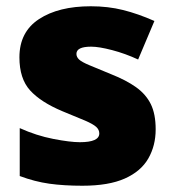

<svg xmlns="http://www.w3.org/2000/svg" viewBox="-20 -583 557 613"><path d="M477 -170Q477 -118 453.5 -77Q430 -36 378.5 -13Q327 10 243 10Q184 10 137.5 3.5Q91 -3 43 -21V-174Q96 -150 150 -139.5Q204 -129 235 -129Q297 -129 297 -157Q297 -169 287 -178Q277 -187 251.5 -198Q226 -209 179 -228Q110 -257 76 -294.5Q42 -332 42 -400Q42 -481 104.5 -522Q167 -563 270 -563Q325 -563 373 -551Q421 -539 473 -516L421 -393Q380 -412 338 -423Q296 -434 271 -434Q224 -434 224 -411Q224 -401 232.5 -393Q241 -385 265 -375Q289 -365 335 -346Q383 -327 414.5 -304.5Q446 -282 461.5 -250.5Q477 -219 477 -170Z"/></svg>

Font: Noto Kufi Arabic Black
Style: Regular
Weight: 900
Designer: Monotype Design Team, David Williams, Khaled Hosny
Foundry: Google LLC
Version: Version 2.109; ttfautohint (v1.8.4.7-5d5b)